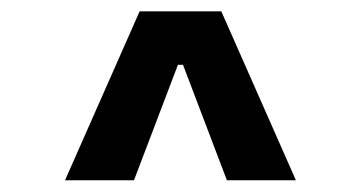

<svg xmlns="http://www.w3.org/2000/svg" viewBox="-20 -713 626 333"><path d="M92.8 -400.4 222.2 -693.4H363.8L493.2 -400.4H373.5L297.4 -600.6H288.6L212.4 -400.4Z"/></svg>

Font: Cascadia Mono PL SemiBold
Style: Regular
Weight: 600
Monospace: yes
Designer: Aaron Bell
Foundry: Saja Typeworks
Version: Version 2404.023; ttfautohint (v1.8.4)